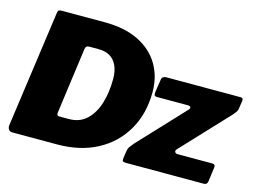

<svg xmlns="http://www.w3.org/2000/svg" viewBox="-99 -918 1463 1093"><g transform="rotate(15 632.5 -371.0)"><path d="M48 0Q33 0 25.5 -10Q18 -20 20 -36L116 -723Q118 -735 122.5 -738.5Q127 -742 141 -742H391Q512 -742 593.5 -701.5Q675 -661 717 -590Q759 -519 759 -429Q759 -301 703 -204Q647 -107 546.5 -53.5Q446 0 311 0H48ZM338 -157Q402 -157 443 -196Q484 -235 503.5 -299.5Q523 -364 523 -442Q523 -489 508 -521Q493 -553 466 -569Q439 -585 401 -585H342Q324 -585 321 -565L268 -176Q267 -167 270 -162Q273 -157 281 -157ZM717 0Q702 0 698 -4.5Q694 -9 696 -24L702 -64Q704 -80 710 -89Q716 -98 732 -117L985 -387Q991 -395 988.5 -401.5Q986 -408 970 -408H790Q778 -408 775.5 -414Q773 -420 774 -433L786 -512Q788 -521 795.5 -525.5Q803 -530 811 -530H1251Q1268 -530 1265 -512L1258 -465Q1257 -454 1250.5 -445Q1244 -436 1233 -423L975 -148Q968 -139 972.5 -131.5Q977 -124 987 -124H1192Q1212 -124 1209 -104L1198 -21Q1197 -12 1192 -6Q1187 0 1174 0H717Z"/></g></svg>

Font: Libre Franklin Thin Black
Style: Italic
Weight: 900
Italic angle: -8°
Version: Version 2.000